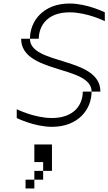

<svg xmlns="http://www.w3.org/2000/svg" viewBox="-20 -720 615 1090"><path d="M500 -200H450C450 -125 400 -50 275 -50C175 -50 75 -100 75 -100V-50C75 -50 175 0 275 0C425 0 500 -100 500 -200ZM100 -500C100 -300 500 -350 500 -200H550C550 -400 150 -349 150 -500ZM125 350H175V300H125ZM150 -500H200C201 -575 250 -650 375 -650C475 -650 575 -600 575 -600V-650C575 -650 475 -700 375 -700C225 -700 150 -600 150 -500ZM175 300H225V250H175ZM175 200H225V250H275V100H175Z"/></svg>

Font: LS-VG5000 Light Shifted
Style: Regular
Weight: 400
Designer: Justin Bihan, 2021
Foundry: Justin Bihan, 2021
Version: Version 1.000;Glyphs 3.1.2 (3151)